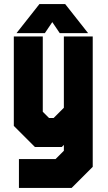

<svg xmlns="http://www.w3.org/2000/svg" viewBox="-20 -718 528 938"><path d="M150.5 0 47.5 -103V-540H189V-172L219.5 -141.5H242L292 -191.5V-540H433V97L330 200H72.5V59H251.5L292 18.5V-10L282 0ZM172.5 -698H298.5L410.5 -556H272L235.5 -610L199 -556H60.5Z"/></svg>

Font: Tourney Condensed Black
Style: Regular
Weight: 900
Width: 3
Designer: Tyler Finck
Foundry: Etcetera Type Co
Version: Version 1.010; ttfautohint (v1.8.3)